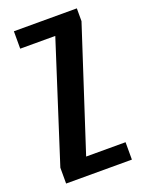

<svg xmlns="http://www.w3.org/2000/svg" viewBox="-118 -648 524 705"><g transform="rotate(-20 144.0 -295.5)"><path d="M16 0V-62L164 -523H27V-591H273V-541L119 -68H273V0Z"/></g></svg>

Font: Alumni Sans Thin SemiBold
Style: Regular
Weight: 600
Version: Version 1.018